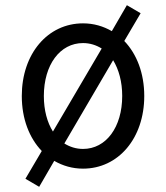

<svg xmlns="http://www.w3.org/2000/svg" viewBox="-20 -640 640 740"><path d="M78 49 131 80 189 -20C222 -1 259 10 300 10C436 10 536 -107 536 -270C536 -358 507 -432 459 -482L522 -589L469 -620L411 -520C378 -539 341 -550 300 -550C164 -550 64 -433 64 -270C64 -182 93 -108 141 -58ZM149 -270C149 -390 211 -474 300 -474C327 -474 351 -466 372 -453L184 -133C162 -168 149 -215 149 -270ZM300 -66C273 -66 249 -74 228 -87L416 -408C438 -372 451 -325 451 -270C451 -150 389 -66 300 -66Z"/></svg>

Font: CommitMonoNiceRocks
Style: Regular
Weight: 400
Monospace: yes
Designer: Eigil Nikolajsen
Foundry: Eigil Nikolajsen
Version: Version 1.143